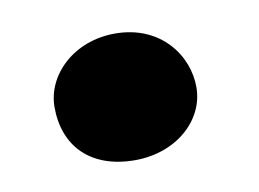

<svg xmlns="http://www.w3.org/2000/svg" viewBox="-38 -507 411 305"><g transform="rotate(-10 167.0 -354.0)"><path d="M159.2 -252.4C225.1 -252.4 274.9 -295.9 274.9 -350.1C274.9 -401.4 235.4 -456.1 162.1 -456.1C94.7 -456.1 47.4 -408.7 47.4 -357.4C47.4 -294.9 86.9 -252.4 159.2 -252.4Z"/></g></svg>

Font: Limelight
Style: Regular
Weight: 400
Designer: Nicole Fally
Foundry: Nicole Fally
Version: Version 1.002